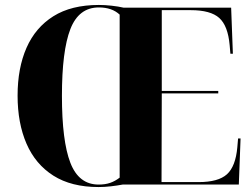

<svg xmlns="http://www.w3.org/2000/svg" viewBox="-20 -745 1018 775"><path d="M378 10Q268 10 195.5 -36Q123 -82 87 -165Q51 -248 51 -359Q51 -470 87 -552Q123 -634 195.5 -679.5Q268 -725 379 -725Q403 -725 430.5 -722Q458 -719 479 -714H913L920 -528H910L907 -563Q900 -641 865 -672.5Q830 -704 750 -704H633V-378H861V-368H633L632 -10H782Q861 -10 896 -41.5Q931 -73 938 -151L941 -186H951L944 0H475Q454 4 428 7Q402 10 378 10ZM378 0Q405 0 425 -7Q445 -14 463 -28V-686Q432 -715 379 -715Q298 -715 264 -627.5Q230 -540 230 -358Q230 -176 264 -88Q298 0 378 0Z"/></svg>

Font: Noto Serif Display SemiCondensed ExtraBold
Style: Regular
Weight: 800
Width: 4
Designer: Monotype Design Team
Foundry: Monotype Imaging Inc.
Version: Version 2.009